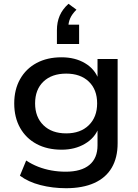

<svg xmlns="http://www.w3.org/2000/svg" viewBox="-20 -803 727 1012"><path d="M328 189Q257 189 193 172.5Q129 156 85 123L118 43Q148 63 181.5 76Q215 89 251.5 95.5Q288 102 326 102Q408 102 451 66.5Q494 31 494 -37V-127H499Q480 -76 427.5 -45Q375 -14 305 -14Q229 -14 173 -44Q117 -74 86 -129Q55 -184 55 -258Q55 -331 86 -386Q117 -441 173 -471Q229 -501 304 -501Q376 -501 428 -470Q480 -439 499 -386H494V-492H600V-48Q600 28 569 81Q538 134 477 161.5Q416 189 328 189ZM329 -100Q404 -100 448 -143Q492 -186 492 -258Q492 -331 448 -373Q404 -415 329 -415Q253 -415 209 -373Q165 -331 165 -258Q165 -186 209 -143Q253 -100 329 -100ZM280 -571V-644Q280 -686 294.5 -720Q309 -754 341 -783L383 -752Q359 -728 349.5 -705.5Q340 -683 340 -658L317 -673H397V-571Z"/></svg>

Font: Nunito Sans 10pt SemiExpanded SemiBold
Style: Regular
Weight: 600
Width: 6
Designer: Vernon Adams
Foundry: Vernon Adams
Version: Version 3.101;gftools[0.9.27]